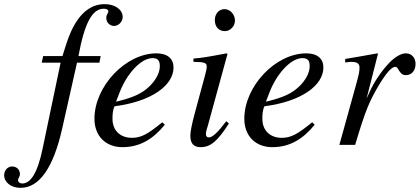

<svg xmlns="http://www.w3.org/2000/svg" viewBox="-167 -698 2022 925"><path d="M41 -428 34 -396H125L37 24C14 132 -18 186 -60 186C-72 186 -80 179 -80 170C-80 159 -71 154 -71 141C-71 120 -86 104 -109 104C-130 104 -147 123 -147 146C-147 181 -113 207 -68 207C23 207 90 109 132 -76L204 -396H312L318 -428H211C240 -586 277 -656 333 -656C347 -656 355 -651 355 -643C355 -634 345 -629 345 -612C345 -588 364 -573 382 -573C405 -573 424 -594 424 -616C424 -652 387 -678 338 -678C277 -678 236 -644 206 -601C173 -554 156 -499 134 -428Z M615 -109C543 -50 512 -34 468 -34C412 -34 375 -70 375 -125C375 -140 375 -166 385 -186C564 -209 669 -287 669 -373C669 -415 640 -441 587 -441C437 -441 288 -281 288 -126C288 -43 342 11 423 11C506 11 570 -27 627 -97ZM409 -252C443 -341 511 -418 568 -418C596 -418 603 -403 603 -379C603 -348 584 -312 553 -282C516 -247 478 -229 392 -208Z M965 -599C965 -628 942 -654 915 -654C888 -654 868 -632 868 -601C868 -569 887 -548 916 -548C942 -548 965 -571 965 -599ZM923 -114C880 -57 856 -36 839 -36C831 -36 825 -41 825 -51C825 -65 830 -78 835 -95L929 -438L925 -441C824 -422 804 -419 765 -416V-400C819 -399 829 -396 829 -376C829 -368 825 -350 820 -332L772 -155C757 -99 750 -64 750 -44C750 -7 766 11 799 11C849 11 881 -19 936 -103Z M1337 -109C1265 -50 1234 -34 1190 -34C1134 -34 1097 -70 1097 -125C1097 -140 1097 -166 1107 -186C1286 -209 1391 -287 1391 -373C1391 -415 1362 -441 1309 -441C1159 -441 1010 -281 1010 -126C1010 -43 1064 11 1145 11C1228 11 1292 -27 1349 -97ZM1131 -252C1165 -341 1233 -418 1290 -418C1318 -418 1325 -403 1325 -379C1325 -348 1306 -312 1275 -282C1238 -247 1200 -229 1114 -208Z M1599 -223 1654 -439 1651 -441C1579 -428 1568 -426 1496 -414V-397C1511 -399 1519 -400 1527 -400C1547 -400 1565 -395 1565 -374C1565 -353 1563 -344 1549 -292L1468 0H1544C1594 -168 1612 -208 1655 -282C1691 -343 1719 -376 1737 -376C1744 -376 1747 -372 1753 -362C1762 -347 1770 -336 1788 -336C1818 -336 1835 -360 1835 -390C1835 -420 1816 -441 1788 -441C1765 -441 1735 -423 1709 -396C1668 -353 1634 -300 1615 -258Z"/></svg>

Font: XITS
Style: Italic
Weight: 400
Italic angle: -16.33°
Designer: MicroPress Inc., with final additions and corrections provided by Coen Hoffman, Elsevier (retired)
Version: Version 1.107